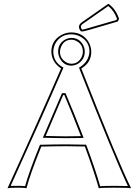

<svg xmlns="http://www.w3.org/2000/svg" viewBox="-20 -1001 741 1024"><path d="M558.1 -981Q598.1 -952.6 615.2 -899.9L607.9 -886.2L456.1 -841.8Q424.8 -833 417 -833Q406.7 -833 401.9 -852.1Q400.9 -856 400.9 -857.9Q402.3 -872.1 416 -881.8ZM411.6 -274.9Q363.3 -399.9 323.2 -494.1H316.9L223.6 -275.9Q236.8 -275.9 267.6 -274.9Q311 -273.9 328.1 -273.9Q360.4 -273.9 411.6 -274.9ZM253.9 -725.1Q253.9 -782.2 303.2 -812Q329.6 -827.6 359.9 -828.1Q418 -828.1 449.2 -782.2Q466.3 -755.9 466.8 -725.1Q466.8 -669.9 418.9 -639.2Q416 -637.2 413.6 -635.7Q610.8 -134.3 679.2 2.9Q661.6 0 587.9 0Q524.4 0 506.8 2.9Q482.4 -84.5 432.6 -219.7Q371.6 -221.2 333 -221.2Q275.9 -221.2 200.2 -219.2Q141.6 -74.7 121.1 2.9Q108.4 0 76.2 0Q32.7 0 20 2.9Q187 -362.3 305.7 -636.2Q255.9 -668.9 253.9 -725.1ZM360.8 -789.1Q323.2 -789.1 306.6 -753.4Q300.3 -739.3 299.8 -725.1Q299.8 -690.4 330.1 -670.4Q345.2 -661.1 360.8 -661.1Q397 -661.1 415 -696.3Q421.9 -710.9 421.9 -725.1Q421.9 -764.2 388.7 -781.7Q375.5 -789.1 360.8 -789.1ZM557.6 -968.8 421.9 -874Q411.1 -866.7 411.1 -858.4Q411.6 -849.6 418 -842.8Q425.8 -843.3 453.1 -851.6L601.1 -894.5L604 -900.9Q588.4 -943.8 557.6 -968.8ZM420.9 -278.8 425.8 -265.6 411.6 -265.1Q359.4 -264.2 328.1 -264.2Q311 -264.2 267.1 -265.1Q236.3 -265.6 223.6 -266.1H208.5L310.5 -503.9H329.6L332 -498Q373 -402.8 420.9 -278.8ZM264.2 -725.1Q265.1 -672.4 310.5 -645L318.4 -640.6L314.9 -632.3Q197.8 -362.3 36.6 -9.3Q51.8 -10.3 76.2 -9.8Q101.1 -9.8 113.8 -8.3Q135.7 -86.9 190.9 -223.1L193.4 -229H200.2Q276.4 -231 333 -231Q372.6 -231 432.6 -229.5H439.5L441.9 -223.1Q489.3 -95.7 514.2 -7.8Q536.1 -9.8 587.9 -9.8Q637.2 -9.8 662.1 -8.8Q586.9 -168.5 404.3 -632.3L401.4 -640.1L408.7 -644.5Q454.1 -674.8 457 -725.1Q457 -777.8 411.1 -804.2Q387.7 -817.9 359.9 -817.9Q305.7 -817.9 277.8 -773.4Q264.6 -751 264.2 -725.1ZM360.8 -798.8Q403.3 -798.8 423.8 -759.8Q432.1 -742.7 432.1 -725.1Q432.1 -685.5 398.4 -662.6Q380.9 -651.4 360.8 -650.9Q319.3 -650.9 298.8 -690.9Q290.5 -708 290 -725.1Q290 -768.6 326.7 -789.6Q342.8 -798.3 360.8 -798.8Z"/></svg>

Font: Linux Biolinum Outline O
Style: Bold
Weight: 700
Designer: Philipp H. Poll
Foundry: Philipp H. Poll
Version: Version 0.9.2